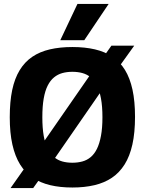

<svg xmlns="http://www.w3.org/2000/svg" viewBox="-20 -951 742 984"><path d="M150 13H34L146 -146H150L482 -625H486L551 -717H668L561 -568H557L225 -88H222ZM351 -117Q378 -117 402 -123.5Q426 -130 445 -146Q464 -162 477 -188.5Q490 -215 497.5 -255Q505 -295 505 -350Q505 -406 497.5 -446Q490 -486 477 -512.5Q464 -539 445 -554.5Q426 -570 402.5 -576.5Q379 -583 351 -583Q323 -583 299.5 -576.5Q276 -570 257 -554.5Q238 -539 224.5 -512.5Q211 -486 204 -446Q197 -406 197 -350Q197 -295 204 -255Q211 -215 224.5 -188.5Q238 -162 257 -146Q276 -130 299.5 -123.5Q323 -117 351 -117ZM351 10Q288 10 237.5 -2Q187 -14 148 -40Q109 -66 83 -108Q57 -150 43.5 -210Q30 -270 30 -350Q30 -430 42.5 -489.5Q55 -549 81 -591.5Q107 -634 145.5 -660Q184 -686 235.5 -698Q287 -710 351 -710Q415 -710 466.5 -698Q518 -686 556.5 -660Q595 -634 620.5 -592.5Q646 -551 659 -491.5Q672 -432 672 -352Q672 -271 658.5 -210.5Q645 -150 618.5 -108Q592 -66 553.5 -40Q515 -14 464 -2Q413 10 351 10ZM289 -745 377 -931H537L412 -745Z"/></svg>

Font: Georama ExtraCondensed Thin
Style: Bold
Weight: 700
Version: Version 1.001